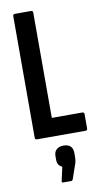

<svg xmlns="http://www.w3.org/2000/svg" viewBox="-99 -700 527 987"><g transform="rotate(-10 165.0 -206.5)"><path d="M52.8 0Q43.4 0 43.4 -10.9V-644.1Q43.4 -655 52.8 -655H138.4Q147.8 -655 147.8 -644.1V-95.3H307Q317 -95.3 317 -84.4V-10.9Q317 0 307.4 0ZM147.9 241.7Q139.6 241.7 141.4 232.4L157.2 161.8Q147.2 157.2 139.6 147.9Q132.1 138.5 132.1 118.6V102.5Q132.1 78.8 145.5 67.1Q158.9 55.3 181.5 55.3Q205.6 55.3 218.1 67.1Q230.6 78.8 230.6 102.5V119.4Q230.6 132.8 228.8 144.1Q227 155.3 221.6 168.5L198.7 234.8Q195.9 241.7 190.4 241.7Z"/></g></svg>

Font: Sofia Sans Extra Condensed
Style: Regular
Weight: 400
Designer: Botio Nikoltchev, Ani Petrova
Foundry: lettersoup
Version: Version 4.101